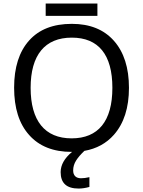

<svg xmlns="http://www.w3.org/2000/svg" viewBox="-20 -862 821 1102"><path d="M242.2 -771H539.1V-841.8H242.2ZM720.2 -357.9C720.2 -472.7 691.4 -563 633.8 -627.9C576.2 -692.9 495.6 -725.1 392.1 -725.1C285.6 -725.1 204.1 -693.4 147 -629.4C89.8 -565.4 61 -475.1 61 -358.9C61 -241.7 89.8 -150.9 147.5 -86.9C204.6 -22.5 286.1 9.8 391.1 9.8H393.6C350.1 45.9 328.1 84.5 328.1 126C328.1 189 362.3 220.2 431.2 220.2C450.2 220.2 470.7 217.3 493.2 210.9V154.8C475.1 159.2 459 161.1 444.8 161.1C417 161.1 399.9 146 399.9 116.2C399.9 95.7 405.8 76.7 417 59.1C427.7 42 443.4 23.9 464.4 3.9C533.7 -8.3 590.3 -39.1 633.8 -88.4C691.4 -153.8 720.2 -243.7 720.2 -357.9ZM155.8 -357.9C155.8 -545.9 237.3 -646 392.1 -646C544.9 -646 625 -548.8 625 -357.9C625 -166.5 543.9 -67.9 391.1 -67.9C237.3 -67.9 155.8 -168.9 155.8 -357.9Z"/></svg>

Font: Noto Reveo Sans
Style: Regular
Weight: 400
Designer: Monotype Design team
Foundry: Monotype Imaging Inc.
Version: Version 1.04